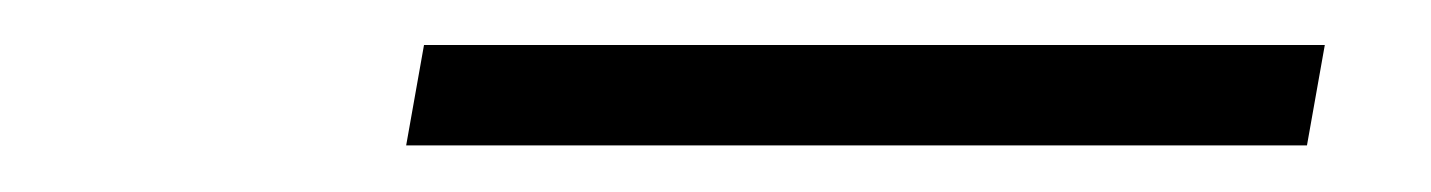

<svg xmlns="http://www.w3.org/2000/svg" viewBox="-20 -673 626 84"><path d="M157.7 -609.4 165.5 -653.3H559.6L551.8 -609.4Z"/></svg>

Font: Cascadia Mono PL ExtraLight
Style: Italic
Weight: 200
Italic angle: -10°
Monospace: yes
Designer: Aaron Bell
Foundry: Saja Typeworks
Version: Version 2404.023; ttfautohint (v1.8.4)